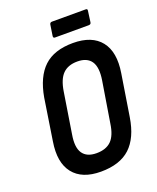

<svg xmlns="http://www.w3.org/2000/svg" viewBox="-149 -891 805 987"><g transform="rotate(-20 253.5 -397.5)"><path d="M231 8Q128 8 80.5 -52Q33 -112 51 -223L86 -450Q105 -558 161 -610.5Q217 -663 320 -663Q424 -663 471.5 -603Q519 -543 501 -432L465 -205Q448 -97 391.5 -44.5Q335 8 231 8ZM242 -89Q294 -89 322.5 -117Q351 -145 360 -209L396 -431Q407 -500 384.5 -533Q362 -566 309 -566Q258 -566 229.5 -537.5Q201 -509 191 -445L156 -224Q144 -155 166.5 -122Q189 -89 242 -89ZM244 -721Q233 -721 235 -733L244 -792Q246 -803 257 -803H442Q452 -803 450 -792L442 -733Q441 -721 428 -721Z"/></g></svg>

Font: Sofia Sans Condensed
Style: Bold Italic
Weight: 700
Italic angle: -9°
Version: Version 4.100